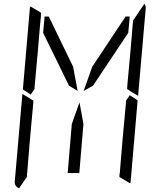

<svg xmlns="http://www.w3.org/2000/svg" viewBox="-20 -1006 856 1024"><path d="M425 -345 403 -83H341L363 -345L404 -460ZM672 -498 714 -471 677 -41Q677 -34 674 -28L617 -62V-70L618 -82L619 -83L623 -134L634 -265L651 -450L652 -469ZM472 -650 650 -918H672L664 -831L476 -549L426 -521ZM144 -502 102 -529 139 -959Q139 -966 142 -972L199 -938L198 -928V-918L193 -866L182 -735L165 -548L164 -531ZM82 -2Q56 -12 59 -41L99 -500V-505L133 -485L150 -474L158 -469L157 -452L140 -265L129 -134L125 -83L124 -82V-72L123 -62ZM757 -959 717 -500V-495L683 -515L666 -526L658 -531L659 -550L676 -735L687 -866L690 -897L750 -986Q759 -974 757 -959ZM210 -831 218 -918H240L370 -650L394 -521L348 -549Z"/></svg>

Font: DSEG14 Modern
Style: Light Italic
Weight: 300
Italic angle: -5°
Designer: Keshikan(Twitter:@keshinomi_88pro)
Version: Version 0.46